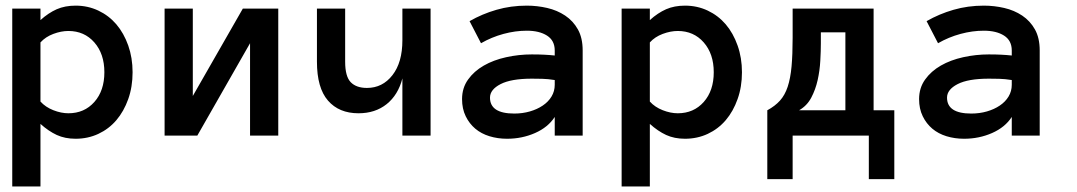

<svg xmlns="http://www.w3.org/2000/svg" viewBox="-20 -486 3861 688"><path d="M23.9 -455.1H125V-414.1Q153.8 -439.9 183.3 -452.9Q212.9 -465.8 251 -465.8Q294.9 -465.8 332.5 -448Q370.1 -430.2 397 -398.7Q423.8 -367.2 439.5 -323Q455.1 -278.8 455.1 -227.1Q455.1 -174.8 439.5 -130.9Q423.8 -86.9 397 -55.4Q370.1 -23.9 332.5 -6.3Q294.9 11.2 251 11.2Q212.9 11.2 183.3 -2.4Q153.8 -16.1 125 -42V182.1H23.9ZM125 -122.1Q143.1 -102.1 171.1 -91.1Q199.2 -80.1 225.1 -80.1Q282.2 -80.1 318.1 -120.6Q354 -161.1 354 -227.1Q354 -293 318.1 -334Q282.2 -375 225.1 -375Q199.2 -375 171.1 -364.5Q143.1 -354 125 -334Z M569.8 -455.1H670.9V-142.1L850.1 -455.1H977.1V0H876V-331.1L687 0H569.8Z M1115.7 -455.1H1216.8V-265.1Q1216.8 -211.9 1236.8 -191.4Q1256.8 -170.9 1294.9 -170.9Q1350.6 -170.9 1386.2 -216.6Q1421.9 -262.2 1421.9 -341.8V-455.1H1522.9V0H1421.9V-205.1Q1406.7 -146 1365.7 -113Q1324.7 -80.1 1264.6 -80.1Q1194.8 -80.1 1155.3 -125.5Q1115.7 -170.9 1115.7 -265.1Z M1635.7 -130.9Q1635.7 -170.9 1657.2 -200.9Q1678.7 -231 1713.6 -251Q1748.5 -271 1793.7 -281Q1838.9 -291 1885.7 -291Q1911.6 -291 1930.2 -290Q1948.7 -289.1 1967.8 -287.1V-305.2Q1967.8 -340.8 1940.2 -358.4Q1912.6 -376 1867.7 -376Q1826.7 -376 1784.2 -364.5Q1741.7 -353 1703.6 -331.1L1662.6 -410.2Q1707.5 -436 1759 -450.9Q1810.5 -465.8 1867.7 -465.8Q1904.8 -465.8 1940.7 -457.5Q1976.6 -449.2 2005.1 -430.2Q2033.7 -411.1 2050.8 -380.6Q2067.9 -350.1 2067.9 -305.2V0H1967.8V-66.9Q1943.8 -29.8 1897.2 -9.3Q1850.6 11.2 1796.9 11.2Q1763.7 11.2 1734.1 2.2Q1704.6 -6.8 1683.1 -24.9Q1661.6 -43 1648.7 -69.6Q1635.7 -96.2 1635.7 -130.9ZM1822.8 -79.1Q1852.5 -79.1 1878.7 -86.7Q1904.8 -94.2 1924.8 -107.7Q1944.8 -121.1 1956.3 -140.1Q1967.8 -159.2 1967.8 -182.1V-199.2Q1943.8 -203.1 1922.9 -203.6Q1901.9 -204.1 1885.7 -204.1Q1811.5 -204.1 1773.7 -184.6Q1735.8 -165 1735.8 -136.2Q1735.8 -79.1 1822.8 -79.1Z M2207.5 -455.1H2308.6V-414.1Q2337.4 -439.9 2366.9 -452.9Q2396.5 -465.8 2434.6 -465.8Q2478.5 -465.8 2516.1 -448Q2553.7 -430.2 2580.6 -398.7Q2607.4 -367.2 2623 -323Q2638.7 -278.8 2638.7 -227.1Q2638.7 -174.8 2623 -130.9Q2607.4 -86.9 2580.6 -55.4Q2553.7 -23.9 2516.1 -6.3Q2478.5 11.2 2434.6 11.2Q2396.5 11.2 2366.9 -2.4Q2337.4 -16.1 2308.6 -42V182.1H2207.5ZM2308.6 -122.1Q2326.7 -102.1 2354.7 -91.1Q2382.8 -80.1 2408.7 -80.1Q2465.8 -80.1 2501.7 -120.6Q2537.6 -161.1 2537.6 -227.1Q2537.6 -293 2501.7 -334Q2465.8 -375 2408.7 -375Q2382.8 -375 2354.7 -364.5Q2326.7 -354 2308.6 -334Z M2729.5 -90.8Q2757.3 -106 2774.9 -125.5Q2792.5 -145 2802.5 -175Q2812.5 -205.1 2816.4 -248Q2820.3 -291 2820.3 -351.1V-455.1H3110.4V-90.8H3184.6V155.8H3093.3V0H2820.3V155.8H2729.5ZM2921.4 -331.1Q2921.4 -303.2 2919.4 -268.1Q2917.5 -232.9 2909.9 -199Q2902.3 -165 2887 -136Q2871.6 -106.9 2843.3 -90.8H3009.3V-370.1H2921.4Z M3273.4 -130.9Q3273.4 -170.9 3294.9 -200.9Q3316.4 -231 3351.3 -251Q3386.2 -271 3431.4 -281Q3476.6 -291 3523.4 -291Q3549.3 -291 3567.9 -290Q3586.4 -289.1 3605.5 -287.1V-305.2Q3605.5 -340.8 3577.9 -358.4Q3550.3 -376 3505.4 -376Q3464.4 -376 3421.9 -364.5Q3379.4 -353 3341.3 -331.1L3300.3 -410.2Q3345.2 -436 3396.7 -450.9Q3448.2 -465.8 3505.4 -465.8Q3542.5 -465.8 3578.4 -457.5Q3614.3 -449.2 3642.8 -430.2Q3671.4 -411.1 3688.5 -380.6Q3705.6 -350.1 3705.6 -305.2V0H3605.5V-66.9Q3581.5 -29.8 3534.9 -9.3Q3488.3 11.2 3434.6 11.2Q3401.4 11.2 3371.8 2.2Q3342.3 -6.8 3320.8 -24.9Q3299.3 -43 3286.4 -69.6Q3273.4 -96.2 3273.4 -130.9ZM3460.4 -79.1Q3490.2 -79.1 3516.4 -86.7Q3542.5 -94.2 3562.5 -107.7Q3582.5 -121.1 3594 -140.1Q3605.5 -159.2 3605.5 -182.1V-199.2Q3581.5 -203.1 3560.5 -203.6Q3539.6 -204.1 3523.4 -204.1Q3449.2 -204.1 3411.4 -184.6Q3373.5 -165 3373.5 -136.2Q3373.5 -79.1 3460.4 -79.1Z"/></svg>

Font: Anonymous Pro
Style: Bold
Weight: 700
Monospace: yes
Designer: Mark Simonson
Version: Version 1.003